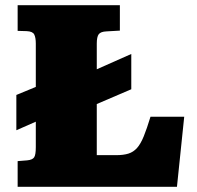

<svg xmlns="http://www.w3.org/2000/svg" viewBox="-20 -720 758 740"><path d="M560 -270H690L662 0H48V-99L85 -102Q105 -104 111.5 -113.5Q118 -123 118 -153V-251L43 -218V-354L118 -385V-552Q118 -575 112 -587Q106 -599 83 -600L48 -601V-700H442V-602L390 -599Q368 -598 360.5 -588Q353 -578 353 -552V-453L486 -512V-376L353 -319V-122H428Q456 -122 475 -128Q494 -134 508 -149.5Q522 -165 534 -194.5Q546 -224 560 -270Z"/></svg>

Font: Literata Variable Black
Style: Regular
Weight: 900
Designer: Latin by Veronika Burian and Jose Scaglione. Greek by Irene Vlachou. Cyrillic by Vera Evstafieva.
Foundry: TypeTogether
Version: Version 3.021